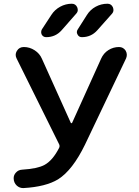

<svg xmlns="http://www.w3.org/2000/svg" viewBox="-20 -1001 733 1009"><path d="M105.5 -753.9Q135.7 -753.9 162.1 -736.8Q188.5 -719.7 200.2 -692.4L351.6 -356.4Q352.5 -353.5 355.5 -353.5Q358.4 -353.5 359.4 -356.4L511.7 -693.4Q524.4 -721.7 549.8 -737.8Q575.2 -753.9 605.5 -753.9Q627.9 -753.9 640.6 -734.4Q646.5 -723.6 646.5 -712.9Q646.5 -704.1 642.6 -694.3L426.8 -241.2Q361.3 -106.4 285.2 -58.6Q220.7 -19.5 104.5 -12.7Q102.5 -12.7 100.6 -12.7Q83 -12.7 68.4 -25.4Q51.8 -41 51.8 -64.5Q51.8 -81.1 63.5 -93.8Q76.2 -108.4 96.7 -109.4Q175.8 -114.3 212.9 -133.8Q256.8 -157.2 291 -224.6Q294.9 -233.4 291 -242.2L67.4 -693.4Q62.5 -703.1 62.5 -711.9Q62.5 -723.6 69.3 -734.4Q81.1 -753.9 105.5 -753.9ZM250 -922.9Q267.6 -950.2 296.4 -965.8Q325.2 -981.4 357.4 -981.4Q377 -981.4 385.7 -962.9Q388.7 -955.1 388.7 -948.2Q388.7 -938.5 380.9 -929.7L303.7 -841.8Q271.5 -805.7 222.7 -805.7Q207 -805.7 199.2 -819.3Q196.3 -826.2 196.3 -832Q196.3 -839.8 200.2 -846.7ZM436.5 -921.9Q454.1 -950.2 482.9 -965.8Q511.7 -981.4 544.9 -981.4Q564.5 -981.4 573.2 -962.9Q576.2 -955.1 576.2 -948.2Q576.2 -937.5 568.4 -928.7L491.2 -841.8Q459 -805.7 410.2 -805.7Q394.5 -805.7 387.7 -819.3Q383.8 -826.2 383.8 -832Q383.8 -839.8 388.7 -846.7Z"/></svg>

Font: Gen Jyuu GothicX Medium
Style: Regular
Weight: 500
Designer: Ryoko NISHIZUKA (kana &amp; ideographs); Paul D. Hunt (Latin, Greek &amp; Cyrillic); Wenlong ZHANG (bopomofo); Sandoll C
Version: Version 1.058.20140828